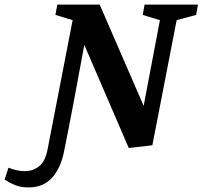

<svg xmlns="http://www.w3.org/2000/svg" viewBox="-145 -634 884 838"><path d="M-21 184Q-57 184 -82.5 172.5Q-108 161 -125 150L-108 98Q-91 105 -72.5 109Q-54 113 -37 113Q-1 113 26 91.5Q53 70 63 16L172 -546L97 -569L105 -614H290L482 -172L553 -546L478 -569L486 -614H719L711 -569L626 -546L520 0L417 12L223 -438Q217 -407 209 -363Q201 -319 191.5 -268Q182 -217 172 -164.5Q162 -112 152.5 -63.5Q143 -15 135 25Q121 98 83 141Q45 184 -21 184Z"/></svg>

Font: Manuale
Style: Italic
Weight: 400
Italic angle: -11°
Designer: Eduardo Tunni / Pablo Cosgaya
Foundry: Eduardo Tunni / Pablo Cosgaya
Version: Version 1.002